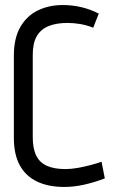

<svg xmlns="http://www.w3.org/2000/svg" viewBox="-20 -731 464 762"><path d="M350 -621 372 -677Q339 -694 303 -702.5Q267 -711 229 -711Q174 -711 130 -689.5Q86 -668 60.5 -623.5Q35 -579 35 -510V-184Q35 -118 58.5 -75Q82 -32 127 -10.5Q172 11 235 11Q273 11 313.5 2Q354 -7 396 -23L383 -89Q363 -82 338 -75.5Q313 -69 288 -64.5Q263 -60 239 -60Q196 -60 167 -72.5Q138 -85 124 -113Q110 -141 110 -186V-514Q110 -560 126 -587.5Q142 -615 173 -627.5Q204 -640 248 -640Q273 -640 299 -635.5Q325 -631 350 -621Z"/></svg>

Font: Advent Pro Medium
Style: Regular
Weight: 500
Designer: VivaRado, Andreas Kalpakidis
Foundry: VivaRado, Andreas Kalpakidis
Version: Version 3.000